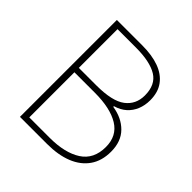

<svg xmlns="http://www.w3.org/2000/svg" viewBox="-192 -871 1017 1017"><g transform="rotate(45 316.0 -363.0)"><path d="M110 0V-726H300Q373 -726 425.5 -707Q478 -688 507 -649Q536 -610 536 -550Q536 -512 523 -480Q510 -448 485 -425.5Q460 -403 422 -392V-387Q494 -376 538 -331.5Q582 -287 582 -211Q582 -142 549 -95Q516 -48 456 -24Q396 0 313 0ZM147 -404H278Q397 -404 447.5 -442.5Q498 -481 498 -548Q498 -628 444 -661Q390 -694 285 -694H147ZM147 -33H300Q413 -33 479 -75.5Q545 -118 545 -209Q545 -292 480.5 -331.5Q416 -371 300 -371H147Z"/></g></svg>

Font: Noto Sans TC
Style: Regular
Weight: 100
Designer: Ryoko NISHIZUKA 西塚涼子 (kana, bopomofo & ideographs); Paul D. Hunt (Latin, Greek & Cyrillic); Sandoll Communications 산돌커뮤니
Foundry: Adobe
Version: Version 2.004;hotconv 1.0.118;makeotfexe 2.5.65603